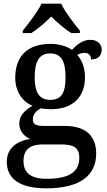

<svg xmlns="http://www.w3.org/2000/svg" viewBox="-20 -786 584 1046"><path d="M104 -619V-606H151C186 -628 229 -665 259 -696C289 -665 333 -628 368 -606H415V-619C384 -657 334 -721 313 -766H206C185 -721 135 -657 104 -619ZM232 240C418 240 504 168 504 51C504 -38 455 -100 332 -100H217C171 -100 159 -112 159 -136C159 -164 179 -184 203 -196C215 -193 241 -191 257 -191C383 -191 443 -264 443 -364C443 -419 426 -458 401 -487C413 -494 426 -498 442 -498C466 -498 476 -480 476 -462C518 -462 534 -487 534 -516C534 -544 514 -569 471 -569C429 -569 396 -540 372 -514C350 -531 305 -547 257 -547C126 -547 63 -477 63 -362C63 -291 99 -233 157 -210C110 -182 85 -154 85 -113C85 -69 115 -41 145 -29C73 -18 17 20 17 96C17 188 88 240 232 240ZM254 -242C193 -242 169 -283 169 -364C169 -449 192 -495 253 -495C315 -495 337 -451 337 -365C337 -282 316 -242 254 -242ZM234 188C139 188 108 149 108 91C108 16 161 1 213 1H316C378 1 412 17 412 73C412 142 370 188 234 188Z"/></svg>

Font: Noto Serif Medium
Style: Regular
Weight: 500
Designer: Monotype Design Team
Foundry: Monotype Imaging Inc.
Version: Version 2.013